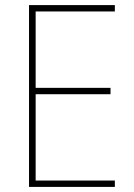

<svg xmlns="http://www.w3.org/2000/svg" viewBox="-20 -734 528 754"><path d="M431 0H94V-714H431V-689H120V-389H414V-364H120V-25H431Z"/></svg>

Font: Noto Sans Myanmar UI SemiCondensed Thin
Style: Regular
Weight: 100
Width: 4
Designer: Monotype Design Team
Foundry: Monotype Imaging Inc.
Version: Version 2.103; ttfautohint (v1.8.4.7-5d5b)